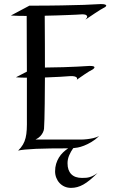

<svg xmlns="http://www.w3.org/2000/svg" viewBox="-20 -726 552 941"><path d="M458 122.1Q437.5 142.1 420.7 156Q403.8 169.9 388.4 178.5Q373 187 358.4 190.9Q343.8 194.8 328.1 194.8Q311 194.8 296.6 188.5Q282.2 182.1 272 171.1Q261.7 160.2 255.9 145.3Q250 130.4 250 113.8Q250 93.8 255.1 76.9Q260.3 60.1 268.8 46.1Q277.3 32.2 289.1 21Q300.8 9.8 314 1Q269 1 229 1.5Q189 2 156.7 3.4Q124.5 4.9 101.8 7.1Q79.1 9.3 68.8 12.2Q84 -2.9 92.5 -17.6Q101.1 -32.2 105.5 -50.3Q109.9 -68.4 111.1 -91.1Q112.3 -113.8 111.8 -145V-345.2Q97.7 -345.2 84.2 -345.7Q70.8 -346.2 58.1 -347.2L111.8 -375Q111.8 -401.4 111.6 -430.4Q111.3 -459.5 111.3 -492.7Q111.3 -525.9 111.1 -564.2Q110.8 -602.5 110.8 -647.9Q88.9 -647.9 69.3 -648.4Q49.8 -648.9 33.2 -649.9L124 -698.2Q216.8 -698.2 282.5 -699.5Q348.1 -700.7 391.1 -702.1Q440.9 -704.1 474.1 -706.1Q490.7 -706.1 496.1 -703.4Q501.5 -700.7 500.5 -697.5Q499.5 -694.3 494.6 -690.9Q489.7 -687.5 485.8 -686Q481.9 -684.1 471.2 -677.7Q461.9 -672.4 445.1 -660.9Q428.2 -649.4 398.9 -629.9Q408.7 -640.6 407.2 -645.8Q405.8 -650.9 400.4 -653.3Q394 -655.8 382.8 -655.8Q373.5 -654.8 355 -654.1Q336.4 -653.3 311.8 -652.3Q287.1 -651.4 258.3 -650.4Q229.5 -649.4 199.2 -648.9Q199.7 -570.8 200 -508.8Q200.2 -446.8 200.2 -395Q250 -395.5 289.8 -396.7Q329.6 -397.9 357.9 -399.4Q391.1 -401.4 417 -402.8Q433.1 -403.3 438.5 -400.9Q443.8 -398.4 442.9 -395Q441.9 -391.6 437.3 -387.9Q432.6 -384.3 429.2 -382.8Q424.8 -380.9 416 -375.5Q408.2 -370.6 393.8 -361.1Q379.4 -351.6 356 -335Q359.9 -342.3 355.7 -346.2Q351.6 -350.1 344.7 -351.6Q336.4 -353.5 325.2 -353Q307.6 -351.6 274.7 -349.6Q241.7 -347.7 200.2 -346.2Q200.2 -268.1 199.2 -219Q198.2 -169.9 197.8 -142.6Q196.8 -110.4 195.8 -95.2Q194.8 -85.4 189.9 -76.2Q186 -67.9 177.5 -58.6Q168.9 -49.3 153.8 -42H375Q390.6 -42 406.7 -43.9Q420.4 -45.4 436 -48.8Q451.7 -52.2 465.8 -59.1Q446.8 -41 427.7 -29.8Q408.7 -18.6 391.6 -12Q374.5 -5.4 360.8 -2.9Q347.2 -0.5 338.9 0Q327.1 16.6 319.1 35.2Q311 53.7 311 74.2Q311 108.9 329.1 127.4Q347.2 146 381.8 146Q393.6 146 402.3 145.3Q411.1 144.5 419.4 142.1Q427.7 139.6 436.8 135Q445.8 130.4 458 122.1Z"/></svg>

Font: Quintessential
Style: Regular
Weight: 400
Designer: Astigmatic (AOETI)
Foundry: Astigmatic (AOETI)
Version: Version 1.000